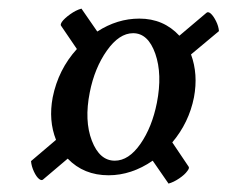

<svg xmlns="http://www.w3.org/2000/svg" viewBox="-20 -528 566 450"><path d="M249 -151.4Q281.7 -151.4 309.1 -190.7Q336.4 -230 347.7 -287.1Q360.8 -354 344 -402.1Q327.1 -450.2 292 -450.2Q259.3 -450.2 230.5 -409.4Q201.7 -368.7 190.4 -311.5Q177.2 -245.1 195.3 -198.2Q213.4 -151.4 249 -151.4ZM400.4 -444.3 463.9 -498Q467.8 -501.5 474.1 -496.1Q480.5 -490.2 486.3 -478.5Q492.2 -466.8 493.2 -455.1L427.7 -400.4Q444.8 -354 434.6 -299.8Q422.9 -240.7 383.8 -194.3L421.9 -137.7Q424.8 -134.3 418.9 -127Q413.1 -118.7 400.1 -109.9Q387.2 -101.1 375 -97.7L337.9 -151.4Q288.1 -117.2 234.4 -117.2Q176.3 -117.2 138.7 -156.2L81.1 -107.4Q77.6 -104 71.8 -108.4Q65.4 -113.3 59.6 -125.7Q53.7 -138.2 52.7 -150.4L111.3 -200.2Q93.3 -245.6 103.5 -299.8Q116.7 -365.2 160.2 -413.1L123 -467.8Q121.1 -470.2 125 -476.6Q130.9 -484.9 144.5 -494.6Q158.2 -504.4 170.9 -507.8L208 -454.1Q254.9 -484.4 306.6 -484.4Q363.3 -484.4 400.4 -444.3Z"/></svg>

Font: Amiri
Style: Bold Slanted
Weight: 700
Italic angle: 9°
Designer: Khaled Hosny
Version: Version 000.107